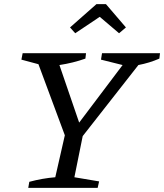

<svg xmlns="http://www.w3.org/2000/svg" viewBox="-20 -904 790 924"><path d="M116 0 121 -29Q184 -46 246 -51L292 -253L165 -595L83 -617L89 -648H394L391 -622Q332 -601 266 -591L361 -314L570 -591L466 -617L471 -648H750L747 -622Q699 -601 646 -591L378 -249L338 -51L457 -31L450 0ZM490 -884 586 -772 553 -744 460 -823 342 -744 317 -772 444 -884Z"/></svg>

Font: Piazzolla
Style: Italic
Weight: 400
Italic angle: -11.3°
Designer: Juan Pablo del Peral
Foundry: Huerta Tipografica
Version: Version 1.330